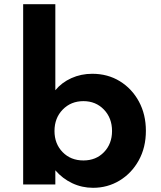

<svg xmlns="http://www.w3.org/2000/svg" viewBox="-20 -880 767 916"><path d="M424 16Q493.5 16 550.8 -18.8Q608 -53.5 642 -115Q676 -176.5 676 -256Q676 -334 642.8 -395.5Q609.5 -457 551.8 -492.5Q494 -528 420 -528Q366.5 -528 320.5 -507.2Q274.5 -486.5 244 -449.5V-860H90.5V0H244V-67.5Q278 -28 324.5 -6Q371 16 424 16ZM378 -114.5Q317.5 -114.5 278.8 -154.2Q240 -194 240 -255Q240 -317 279.2 -357.2Q318.5 -397.5 378 -397.5Q437 -397.5 475.8 -357.2Q514.5 -317 514.5 -255Q514.5 -194 476.2 -154.2Q438 -114.5 378 -114.5Z"/></svg>

Font: Spartan
Style: Bold
Weight: 700
Designer: Matt Bailey, Mirko Velimirovic
Foundry: Matt Bailey
Version: Version 1.003; ttfautohint (v1.8.3)